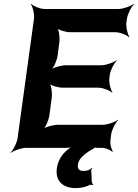

<svg xmlns="http://www.w3.org/2000/svg" viewBox="-20 -757 706 983"><path d="M407 118C385 118 376 107 379 86C381 69 390 54 405 41C417 30 433 18 453 7C456 6 468 -2 467 -4L462 -3C463 -1 477 0 480 0H503C520 0 546 11 554 20L558 17C550 8 543 -20 545 -37L549 -68C552 -92 571 -129 585 -142L584 -144C569 -132 530 -118 506 -118H276C252 -118 211 -107 197 -94L199 -92C214 -104 230 -144 233 -168L245 -258C248 -282 243 -322 232 -334L229 -332C239 -319 278 -308 302 -308H483C507 -308 543 -294 554 -282L556 -284C546 -297 537 -334 540 -358L542 -373C545 -397 564 -434 578 -447L577 -449C562 -437 523 -423 499 -423H318C294 -423 253 -412 239 -399L240 -397C255 -409 272 -449 275 -473L284 -542C287 -566 282 -606 271 -618L268 -616C278 -603 317 -592 341 -592H570C594 -592 630 -578 641 -566L643 -568C633 -581 624 -618 627 -642L630 -661C633 -685 652 -722 666 -735L664 -737C649 -725 610 -711 586 -711H210C186 -711 151 -725 140 -737L138 -735C148 -722 157 -685 154 -661L70 -50C67 -26 48 11 34 24L35 26C50 14 89 0 113 0H321C333 0 349 -2 357 -5L356 -9C315 10 278 51 271 104C262 170 302 206 368 206C397 206 421 199 440 190C444 188 452 189 455 191L457 187C454 185 450 178 450 174L447 114C447 111 451 107 452 105L448 103C441 114 423 118 407 118Z"/></svg>

Font: Asimov
Style: EdgeIt
Weight: 500
Designer: Google
Version: Version 2.000980: 2014